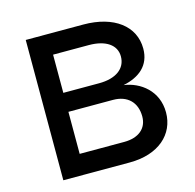

<svg xmlns="http://www.w3.org/2000/svg" viewBox="-85 -633 733 721"><g transform="rotate(-15 281.0 -272.5)"><path d="M75.3 0H333.5C446.4 0 513.8 -61.8 513.8 -146.7C513.8 -230.8 449.6 -278.1 386.4 -286.6C449.2 -299.7 493.3 -334.5 493.3 -400.2C493.3 -487.9 418 -545.5 299 -545.5H75.3ZM160.2 -79.9V-243.3H333.5C389.6 -243.3 423.7 -209.9 423.7 -154.8C423.7 -108.3 389.6 -79.9 333.5 -79.9ZM160.2 -317.1V-465.6H299C364.7 -465.6 404.5 -438.2 404.5 -393.5C404.5 -345.9 364.7 -317.1 299.4 -317.1Z"/></g></svg>

Font: Margiela Sans Text
Style: Regular
Weight: 400
Designer: Stefan Endress, Andreas Faust
Version: Version 1.100;FEAKit 1.0